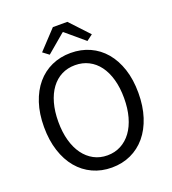

<svg xmlns="http://www.w3.org/2000/svg" viewBox="-166 -1060 1073 1197"><g transform="rotate(-20 371.0 -461.5)"><path d="M371 13Q302 13 244.5 -13.5Q187 -40 145.5 -89.5Q104 -139 81 -210Q58 -281 58 -369Q58 -457 81 -527Q104 -597 145.5 -646Q187 -695 244.5 -721Q302 -747 371 -747Q440 -747 497.5 -721Q555 -695 596.5 -646Q638 -597 661 -527Q684 -457 684 -369Q684 -281 661 -210Q638 -139 596.5 -89.5Q555 -40 497.5 -13.5Q440 13 371 13ZM371 -68Q420 -68 460.5 -89.5Q501 -111 529.5 -150Q558 -189 573.5 -244.5Q589 -300 589 -369Q589 -438 573.5 -493Q558 -548 529.5 -586.5Q501 -625 460.5 -645.5Q420 -666 371 -666Q321 -666 281 -645.5Q241 -625 212.5 -586.5Q184 -548 168.5 -493Q153 -438 153 -369Q153 -300 168.5 -244.5Q184 -189 212.5 -150Q241 -111 281 -89.5Q321 -68 371 -68ZM323 -936H419L536 -811L496 -781L373 -885H369L246 -781L206 -811Z"/></g></svg>

Font: SpoqaHanSans-Regular
Style: Regular
Weight: 400
Designer: [Spoqa Han Sans] Dong-huui Kim \uAE40 \uB3D9 \uD718  Younghwa Kang \uAC15 \uC601 \uD654  [Noto Sans] Ryoko NISHIZUKA \u8
Foundry: Spoqa (http://www.spoqa-han-sans.com)
Version: Version 2.000